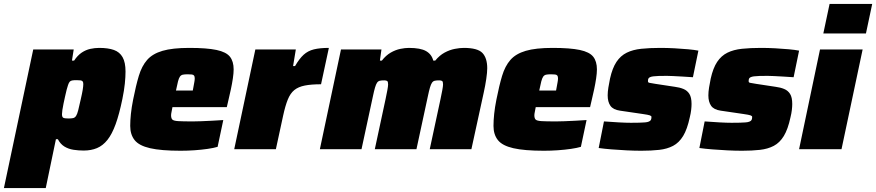

<svg xmlns="http://www.w3.org/2000/svg" viewBox="-65 -763 4481 982"><path d="M-45 199 105 -510H312L303 -453H314Q332 -480 353 -494Q374 -508 397 -513Q420 -518 442 -518Q488 -518 517.5 -507.5Q547 -497 562 -470.5Q577 -444 577 -397Q577 -370 573.5 -335.5Q570 -301 561 -257Q545 -179 526.5 -128Q508 -77 484.5 -47.5Q461 -18 431 -5.5Q401 7 363 7Q336 7 310.5 3Q285 -1 264.5 -13.5Q244 -26 231 -51H221L169 199ZM285 -157Q300 -157 309 -159Q318 -161 324 -170Q330 -179 335 -199Q340 -219 348 -255Q355 -285 358 -303.5Q361 -322 361 -333Q361 -343 357.5 -347Q354 -351 346.5 -352Q339 -353 326 -353Q312 -353 304 -351.5Q296 -350 291.5 -345Q287 -340 283 -328Q280 -320 276 -304.5Q272 -289 268 -270.5Q264 -252 260 -233.5Q256 -215 254 -200.5Q252 -186 252 -179Q252 -164 259 -160.5Q266 -157 285 -157Z M859 8Q759 8 702.5 -5Q646 -18 623.5 -46.5Q601 -75 601 -119Q601 -147 604.5 -180.5Q608 -214 616 -254Q630 -325 645 -375Q660 -425 687.5 -456.5Q715 -488 766 -503Q817 -518 903 -518Q993 -518 1042.5 -507.5Q1092 -497 1111 -473Q1130 -449 1130 -408Q1130 -389 1126 -362Q1122 -335 1116 -307Q1110 -279 1104 -254L1095 -215H817Q816 -208 813 -194Q810 -180 810 -174Q810 -158 816.5 -151.5Q823 -145 846.5 -143.5Q870 -142 921 -142Q938 -142 963.5 -143Q989 -144 1018.5 -145.5Q1048 -147 1077 -149L1048 -12Q1028 -6 997 -1.5Q966 3 930 5.5Q894 8 859 8ZM835 -300H921L924 -316Q927 -333 929 -343.5Q931 -354 931 -362Q931 -372 927.5 -376.5Q924 -381 916 -382Q908 -383 895 -383Q879 -383 870 -381Q861 -379 855.5 -371.5Q850 -364 845.5 -347Q841 -330 835 -300Z M1133 0 1241 -510H1448L1434 -425H1444Q1466 -463 1488 -483Q1510 -503 1540.5 -510.5Q1571 -518 1617 -518L1577 -332Q1527 -332 1494 -325.5Q1461 -319 1440.5 -302.5Q1420 -286 1407 -254Q1394 -222 1383 -171L1346 0Z M1571 0 1679 -510H1886L1878 -453H1888Q1909 -480 1933.5 -494Q1958 -508 1982.5 -513Q2007 -518 2026 -518Q2086 -518 2114.5 -501.5Q2143 -485 2151 -453H2161Q2183 -480 2209 -494Q2235 -508 2261 -513Q2287 -518 2307 -518Q2378 -518 2402.5 -492Q2427 -466 2427 -414Q2427 -393 2422 -359Q2417 -325 2409 -289L2346 0H2133L2188 -256Q2193 -280 2197 -301Q2201 -322 2201 -331Q2201 -345 2196.5 -348.5Q2192 -352 2181 -352Q2167 -352 2158.5 -350Q2150 -348 2144.5 -340Q2139 -332 2134 -315Q2129 -298 2123 -269L2065 0H1852L1907 -256Q1912 -280 1916 -301Q1920 -322 1920 -331Q1920 -345 1915.5 -348.5Q1911 -352 1900 -352Q1886 -352 1877.5 -350Q1869 -348 1863.5 -340Q1858 -332 1853 -315Q1848 -298 1842 -269L1784 0Z M2717 8Q2617 8 2560.5 -5Q2504 -18 2481.5 -46.5Q2459 -75 2459 -119Q2459 -147 2462.5 -180.5Q2466 -214 2474 -254Q2488 -325 2503 -375Q2518 -425 2545.5 -456.5Q2573 -488 2624 -503Q2675 -518 2761 -518Q2851 -518 2900.5 -507.5Q2950 -497 2969 -473Q2988 -449 2988 -408Q2988 -389 2984 -362Q2980 -335 2974 -307Q2968 -279 2962 -254L2953 -215H2675Q2674 -208 2671 -194Q2668 -180 2668 -174Q2668 -158 2674.5 -151.5Q2681 -145 2704.5 -143.5Q2728 -142 2779 -142Q2796 -142 2821.5 -143Q2847 -144 2876.5 -145.5Q2906 -147 2935 -149L2906 -12Q2886 -6 2855 -1.5Q2824 3 2788 5.5Q2752 8 2717 8ZM2693 -300H2779L2782 -316Q2785 -333 2787 -343.5Q2789 -354 2789 -362Q2789 -372 2785.5 -376.5Q2782 -381 2774 -382Q2766 -383 2753 -383Q2737 -383 2728 -381Q2719 -379 2713.5 -371.5Q2708 -364 2703.5 -347Q2699 -330 2693 -300Z M3215 8Q3180 8 3140 6Q3100 4 3062.5 1Q3025 -2 2997 -6L3024 -142Q3043 -141 3062.5 -139.5Q3082 -138 3100.5 -137Q3119 -136 3134.5 -135.5Q3150 -135 3162 -135Q3187 -135 3204.5 -135.5Q3222 -136 3234 -137Q3246 -138 3253 -141Q3261 -144 3264 -149.5Q3267 -155 3267 -165Q3267 -170 3258.5 -173Q3250 -176 3222 -180L3106 -197Q3071 -202 3057 -222Q3043 -242 3043 -275Q3043 -293 3046.5 -315Q3050 -337 3055 -361Q3067 -415 3088 -446.5Q3109 -478 3140.5 -493.5Q3172 -509 3215 -513.5Q3258 -518 3312 -518Q3348 -518 3385 -516Q3422 -514 3454.5 -511Q3487 -508 3507 -504L3479 -368Q3451 -370 3424.5 -371.5Q3398 -373 3377.5 -374Q3357 -375 3346 -375Q3321 -375 3304 -374.5Q3287 -374 3276 -372.5Q3265 -371 3259 -368Q3253 -365 3251 -360.5Q3249 -356 3249 -348Q3249 -341 3256 -339.5Q3263 -338 3288 -334L3387 -319Q3411 -316 3430.5 -308Q3450 -300 3461 -282.5Q3472 -265 3472 -231Q3472 -218 3470 -200.5Q3468 -183 3463 -163Q3450 -102 3429 -67.5Q3408 -33 3377.5 -17Q3347 -1 3306.5 3.5Q3266 8 3215 8Z M3730 8Q3695 8 3655 6Q3615 4 3577.5 1Q3540 -2 3512 -6L3539 -142Q3558 -141 3577.5 -139.5Q3597 -138 3615.5 -137Q3634 -136 3649.5 -135.5Q3665 -135 3677 -135Q3702 -135 3719.5 -135.5Q3737 -136 3749 -137Q3761 -138 3768 -141Q3776 -144 3779 -149.5Q3782 -155 3782 -165Q3782 -170 3773.5 -173Q3765 -176 3737 -180L3621 -197Q3586 -202 3572 -222Q3558 -242 3558 -275Q3558 -293 3561.5 -315Q3565 -337 3570 -361Q3582 -415 3603 -446.5Q3624 -478 3655.5 -493.5Q3687 -509 3730 -513.5Q3773 -518 3827 -518Q3863 -518 3900 -516Q3937 -514 3969.5 -511Q4002 -508 4022 -504L3994 -368Q3966 -370 3939.5 -371.5Q3913 -373 3892.5 -374Q3872 -375 3861 -375Q3836 -375 3819 -374.5Q3802 -374 3791 -372.5Q3780 -371 3774 -368Q3768 -365 3766 -360.5Q3764 -356 3764 -348Q3764 -341 3771 -339.5Q3778 -338 3803 -334L3902 -319Q3926 -316 3945.5 -308Q3965 -300 3976 -282.5Q3987 -265 3987 -231Q3987 -218 3985 -200.5Q3983 -183 3978 -163Q3965 -102 3944 -67.5Q3923 -33 3892.5 -17Q3862 -1 3821.5 3.5Q3781 8 3730 8Z M4146 -592 4178 -743H4396L4364 -592ZM4022 0 4129 -510H4347L4239 0Z"/></svg>

Font: Saira Thin Black
Style: Italic
Weight: 900
Italic angle: -12°
Version: Version 1.101